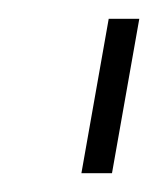

<svg xmlns="http://www.w3.org/2000/svg" viewBox="-20 -695 168 204"><path d="M66.5 -511H99L128 -675H95.5Z"/></svg>

Font: Anybody SemiCondensed ExtraLight
Style: Italic
Weight: 250
Width: 4
Italic angle: -10°
Version: Version 1.113;gftools[0.9.25]